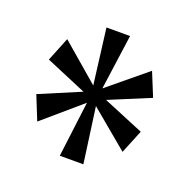

<svg xmlns="http://www.w3.org/2000/svg" viewBox="-80 -838 537 543"><g transform="rotate(20 188.0 -567.0)"><path d="M153 -374 174 -541 60 -443 31 -515 154 -567 31 -619 60 -691 174 -593 153 -760H224L201 -594L316 -689L345 -618L222 -567L345 -516L316 -445L201 -541L224 -374Z"/></g></svg>

Font: Noto Serif Hebrew ExtraCondensed
Style: Regular
Weight: 400
Width: 2
Designer: Monotype Design Team
Foundry: Monotype Imaging Inc.
Version: Version 2.004; ttfautohint (v1.8.4.7-5d5b)